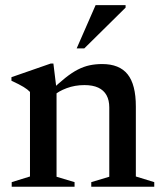

<svg xmlns="http://www.w3.org/2000/svg" viewBox="-20 -710 617 730"><path d="M195 -370.5V-38L263.5 -17.5V0H24.5V-17.5L94 -39V-360.5Q85 -370 69.5 -379.5Q54 -389 23.5 -403V-416.5L173 -468.5H183ZM327 -17.5 395.5 -38V-301.5Q395.5 -329 385 -348Q374.5 -367 353.5 -376.8Q332.5 -386.5 301 -386.5Q265 -386.5 233.5 -374.8Q202 -363 185 -347L170 -362Q202 -393 227.8 -413.5Q253.5 -434 276 -445.5Q298.5 -457 321 -461.8Q343.5 -466.5 368.5 -466.5Q434 -466.5 465.2 -427.5Q496.5 -388.5 496.5 -305V-39L566.5 -17.5V0H327ZM271.5 -526 343.5 -690.5H457.5V-681L300.5 -526Z"/></svg>

Font: Newsreader 36pt Medium
Style: Regular
Weight: 500
Designer: Hugues Gentile
Foundry: Production Type
Version: Version 1.003